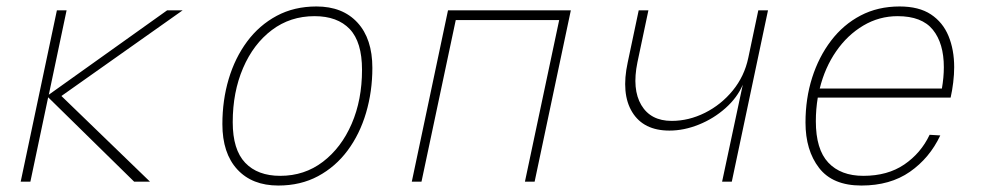

<svg xmlns="http://www.w3.org/2000/svg" viewBox="-20 -562 3040 594"><path d="M44 0 156 -530H186L131 -269L497 -530H545L170 -265L444 0H395L129 -261L74 0Z M841 12Q760 12 714 -38Q668 -88 668 -178Q668 -252 687.5 -317.5Q707 -383 744.5 -433.5Q782 -484 836 -513Q890 -542 959 -542Q1040 -542 1086 -492Q1132 -442 1132 -352Q1132 -279 1112.5 -213Q1093 -147 1055.5 -96.5Q1018 -46 964 -17Q910 12 841 12ZM847 -18Q922 -18 979 -61.5Q1036 -105 1068 -179Q1100 -253 1100 -346Q1100 -432 1062 -472Q1024 -512 953 -512Q878 -512 821 -469Q764 -426 732 -351.5Q700 -277 700 -184Q700 -99 738.5 -58.5Q777 -18 847 -18Z M1254 0 1366 -530H1746L1634 0H1604L1710 -500H1390L1284 0Z M2214 0 2278 -300Q2261 -260 2224.5 -227.5Q2188 -195 2142 -176.5Q2096 -158 2051 -158Q1971 -158 1936 -215Q1901 -272 1922 -369L1956 -530H1986L1952 -369Q1935 -286 1964 -237Q1993 -188 2058 -188Q2111 -188 2161 -213Q2211 -238 2247 -282Q2283 -326 2295 -383L2326 -530H2356L2244 0Z M2645 12Q2556 12 2514 -42.5Q2472 -97 2472 -183Q2472 -257 2492.5 -321.5Q2513 -386 2551 -436Q2589 -486 2642.5 -514Q2696 -542 2763 -542Q2823 -542 2860 -517.5Q2897 -493 2914.5 -450.5Q2932 -408 2932 -354Q2932 -332 2929 -307Q2926 -282 2921 -260H2510Q2504 -224 2504 -187Q2504 -100 2542.5 -59Q2581 -18 2651 -18Q2726 -18 2777.5 -53Q2829 -88 2856 -145L2889 -143Q2856 -73 2795 -30.5Q2734 12 2645 12ZM2757 -512Q2700 -512 2651 -483Q2602 -454 2567 -403.5Q2532 -353 2516 -288H2894Q2900 -323 2900 -354Q2900 -428 2866 -470Q2832 -512 2757 -512Z"/></svg>

Font: Geist Mono Thin
Style: Italic
Weight: 100
Italic angle: -12°
Monospace: yes
Designer: Basement.studio, Andrés Briganti, Mateo Zaragoza
Foundry: Basement.studio, Vercel, Andrés Briganti, Guido Ferreyra, Mateo Zaragoza
Version: Version 1.500; ttfautohint (v1.8.4.7-5d5b)